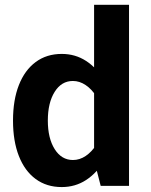

<svg xmlns="http://www.w3.org/2000/svg" viewBox="-20 -757 617 782"><path d="M505.5 -737.4H363.2V-104.9L390.1 0H505.5ZM33 -265.8Q33 -182.3 56.9 -121.5Q80.7 -60.7 125.3 -27.9Q169.9 4.9 231.4 4.9Q286.5 4.9 330.5 -23.7Q374.6 -52.2 409.1 -108.1L372 -167Q353.6 -138.4 329.1 -121.8Q304.6 -105.3 277.2 -105.3Q230.7 -105.3 202.7 -149.6Q174.8 -193.9 174.8 -265.9Q174.8 -338.4 202.6 -382.8Q230.3 -427.2 276.8 -427.2Q303.9 -427.2 328.6 -410.7Q353.3 -394.2 372 -364.8L409.1 -424.8Q374.6 -480.3 330.6 -508.8Q286.6 -537.4 231.6 -537.4Q170 -537.4 125.4 -504.4Q80.7 -471.3 56.9 -410.5Q33 -349.7 33 -265.8Z"/></svg>

Font: Estedad-FD VF
Style: Regular
Weight: 100
Designer: Amin Abedi
Version: Version 7.3